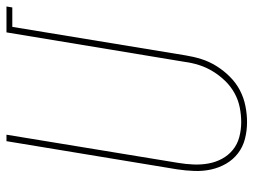

<svg xmlns="http://www.w3.org/2000/svg" viewBox="-115 -660 783 593"><g transform="rotate(-90 276.5 -363.5)"><path d="M196 8Q169 8 144 1.5Q119 -5 99.5 -20Q80 -35 67.5 -56.5Q55 -78 49.5 -103Q44 -128 45 -155Q46 -182 50 -208L137 -735H157L70 -205Q66 -181 65 -157.5Q64 -134 68 -111.5Q72 -89 82.5 -69.5Q93 -50 110 -36Q127 -22 149.5 -16Q172 -10 196 -10Q218 -10 241 -14.5Q264 -19 285 -30.5Q306 -42 323 -59.5Q340 -77 352.5 -97.5Q365 -118 372 -140Q379 -162 382 -185L473 -735H553L550 -717H490L402 -182Q398 -157 390.5 -133Q383 -109 369 -86.5Q355 -64 336 -45Q317 -26 294 -14Q271 -2 245.5 3Q220 8 196 8Z"/></g></svg>

Font: Iosevka Thin
Style: Italic
Weight: 100
Italic angle: -9°
Monospace: yes
Designer: Belleve Invis
Foundry: Belleve Invis
Version: Version 32.5.0; ttfautohint (v1.8.4)